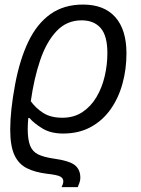

<svg xmlns="http://www.w3.org/2000/svg" viewBox="-20 -564 607 825"><path d="M244.6 240.2Q247.6 234.4 249.8 227.8Q252 221.2 252 214.4Q252 202.1 239.3 194.8Q226.6 187.5 181.6 182.6Q129.9 176.3 94.7 158.4Q59.6 140.6 41.7 101.6Q23.9 62.5 23.9 -7.3Q23.9 -88.4 44.9 -201.2Q64.9 -308.1 101.8 -385Q138.7 -461.9 196.5 -503.2Q254.4 -544.4 336.9 -544.4Q427.2 -544.4 475.3 -490.5Q523.4 -436.5 523.4 -334.5Q523.4 -266.6 506.3 -204.6Q489.3 -142.6 455.1 -94.2Q420.9 -45.9 369.9 -18.1Q318.8 9.8 251 9.8Q198.2 9.8 162.4 -12Q126.5 -33.7 106.4 -57.1H101.6Q100.6 -45.9 99.9 -34.9Q99.1 -23.9 99.1 -10.7Q99.1 36.6 109.6 62.3Q120.1 87.9 143.8 99.4Q167.5 110.8 206.1 116.7Q277.8 126.5 301.5 145.5Q325.2 164.6 325.2 199.7Q325.2 210.4 321.5 220.9Q317.9 231.4 314 240.2ZM248 -58.1Q297.4 -58.1 333.7 -82Q370.1 -106 394 -146Q418 -186 429.7 -235.6Q441.4 -285.2 441.4 -335.9Q441.4 -410.2 412.6 -443.4Q383.8 -476.6 330.6 -476.6Q266.6 -476.6 222.9 -430.2Q179.2 -383.8 152.6 -305.2Q126 -226.6 112.3 -128.9Q133.8 -99.1 166 -78.6Q198.2 -58.1 248 -58.1Z"/></svg>

Font: Open Sans
Style: Italic
Weight: 400
Italic angle: -12°
Designer: Monotype Design Team
Foundry: Monotype Imaging Inc.
Version: Version 3.000; ttfautohint (v1.8.4)